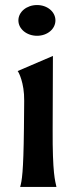

<svg xmlns="http://www.w3.org/2000/svg" viewBox="-20 -742 299 762"><path d="M60 0H204C199 -25 188 -51 189 -231L190 -520L50 -460C53 -458 77 -414 76 -342L75 -231C73 -57 67 -25 60 0ZM127 -600C168 -600 200 -627 200 -661C200 -695 168 -722 127 -722C86 -722 53 -695 53 -661C53 -627 86 -600 127 -600Z"/></svg>

Font: Coconat Demi
Style: Regular
Weight: 400
Designer: Sara Lavazza
Foundry: Collletttivo
Version: Version 1.000;Glyphs 3.2 (3217)